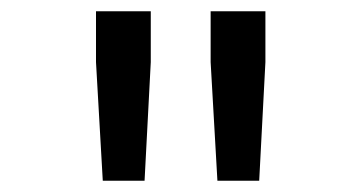

<svg xmlns="http://www.w3.org/2000/svg" viewBox="-20 -750 640 340"><path d="M365 -430 353 -640V-730H450V-640L439 -430ZM162 -430 150 -640V-730H247V-640L236 -430Z"/></svg>

Font: NKDuy Mono
Style: Regular
Weight: 400
Monospace: yes
Designer: NKDuy
Foundry: NKDuy
Version: Version 2.251; ttfautohint (v1.8.4.7-5d5b)